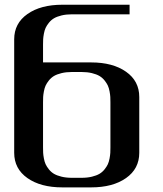

<svg xmlns="http://www.w3.org/2000/svg" viewBox="-20 -812 707 832"><path d="M250 0Q156.2 0 98.9 -40.3Q41.5 -80.6 41.5 -149.9V-641.6Q41.5 -710.9 98.9 -751.2Q156.2 -791.5 250 -791.5H541.5V-750H291.5Q266.6 -750 246.6 -745.1Q226.6 -740.2 213.9 -732.7Q201.2 -725.1 191.9 -713.4Q182.6 -701.7 177.7 -691.2Q172.9 -680.7 170.2 -666Q167.5 -651.4 167 -641.6Q166.5 -631.8 166.5 -618.7V-541.5H375Q468.8 -541.5 526.1 -501.2Q583.5 -460.9 583.5 -391.6V-149.9Q583.5 -80.6 526.1 -40.3Q468.8 0 375 0ZM333.5 -41.5Q358.4 -41.5 378.4 -46.4Q398.4 -51.3 411.1 -58.8Q423.8 -66.4 433.1 -78.1Q442.4 -89.8 447.3 -100.3Q452.1 -110.8 454.8 -125.5Q457.5 -140.1 458 -149.9Q458.5 -159.7 458.5 -172.9V-368.7Q458.5 -381.8 458 -391.6Q457.5 -401.4 454.8 -416Q452.1 -430.7 447.3 -441.2Q442.4 -451.7 433.1 -463.4Q423.8 -475.1 411.1 -482.7Q398.4 -490.2 378.4 -495.1Q358.4 -500 333.5 -500H291.5Q266.6 -500 246.6 -495.1Q226.6 -490.2 213.9 -482.7Q201.2 -475.1 191.9 -463.4Q182.6 -451.7 177.7 -441.2Q172.9 -430.7 170.2 -416Q167.5 -401.4 167 -391.6Q166.5 -381.8 166.5 -368.7V-172.9Q166.5 -159.7 167 -149.9Q167.5 -140.1 170.2 -125.5Q172.9 -110.8 177.7 -100.3Q182.6 -89.8 191.9 -78.1Q201.2 -66.4 213.9 -58.8Q226.6 -51.3 246.6 -46.4Q266.6 -41.5 291.5 -41.5Z"/></svg>

Font: Gputeks
Style: Bold
Weight: 600
Width: 8
Version: Version 0.9